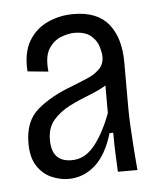

<svg xmlns="http://www.w3.org/2000/svg" viewBox="-39 -703 386 470"><g transform="rotate(-5 154.5 -468.5)"><path d="M111 -268Q91 -268 70 -277Q49 -286 35 -307Q21 -328 21 -364Q21 -418 54 -446Q87 -474 141 -494Q158 -501 176.5 -508.5Q195 -516 207.5 -528Q220 -540 220 -559Q220 -568 215.5 -583.5Q211 -599 197 -611Q183 -623 156 -623Q142 -623 123.5 -616Q105 -609 93 -590Q81 -571 85 -534L34 -539Q31 -585 48 -613.5Q65 -642 94.5 -655.5Q124 -669 158 -669Q217 -669 244.5 -634.5Q272 -600 272 -541V-428Q272 -408 273.5 -380.5Q275 -353 277 -325Q279 -297 281 -275H233Q232 -298 231 -319.5Q230 -341 230 -371H221Q205 -318 176.5 -293Q148 -268 111 -268ZM123 -313Q155 -313 178.5 -341.5Q202 -370 221 -420V-488Q203 -477 178 -467.5Q153 -458 129.5 -446Q106 -434 90 -415.5Q74 -397 74 -367Q74 -313 123 -313Z"/></g></svg>

Font: Bricolage Grotesque 12pt Condensed ExtraLight
Style: Regular
Weight: 200
Width: 3
Designer: Mathieu Triay
Foundry: Atelier Triay
Version: Version 1.001; ttfautohint (v1.8.4.7-5d5b);gftools[0.9.33.de